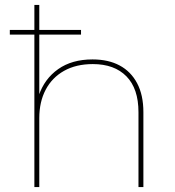

<svg xmlns="http://www.w3.org/2000/svg" viewBox="-20 -762 713 782"><path d="M120 0V-742H140V-370L138 -373Q161 -441 217 -480.5Q273 -520 357 -520Q421 -520 467 -495.5Q513 -471 538.5 -423Q564 -375 564 -305V0H544V-305Q544 -401 495 -451Q446 -501 358 -501Q290 -501 241 -473.5Q192 -446 166 -396.5Q140 -347 140 -281V0ZM20 -621V-640H310V-621Z"/></svg>

Font: Montserrat Thin
Style: Regular
Weight: 100
Designer: Julieta Ulanovsky
Foundry: Julieta Ulanovsky
Version: Version 9.000